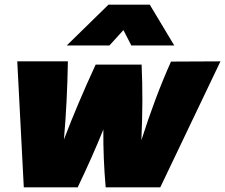

<svg xmlns="http://www.w3.org/2000/svg" viewBox="-20 -803 965 823"><path d="M925 -540 667 0H433Q422 -124 423 -248Q379 -138 313 0H82L54 -540H271Q268 -364 254 -205Q312 -357 390 -526H587Q594 -375 586 -202Q646 -390 713 -539ZM266 -608 445 -783H622L727 -608H543L509 -674L449 -608Z"/></svg>

Font: Nacelle Black
Style: Italic
Weight: 900
Italic angle: -12°
Designer: Sora Sagano
Foundry: Sora Sagano
Version: Version 1.000;FEAKit 1.0